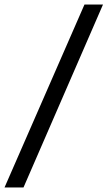

<svg xmlns="http://www.w3.org/2000/svg" viewBox="-34 -749 485 850"><path d="M-14 81 340 -729H422L70 81Z"/></svg>

Font: Mona Sans SemiExpanded
Style: Regular
Weight: 400
Width: 6
Designer: Deni Anggara
Foundry: GitHub
Version: Version 2.000